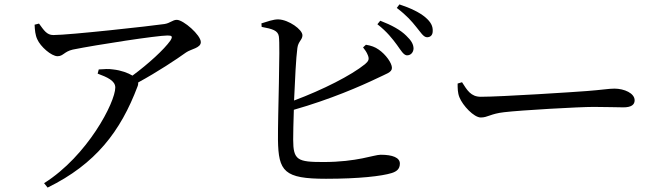

<svg xmlns="http://www.w3.org/2000/svg" viewBox="-20 -807 3000 871"><path d="M137 -695C138 -671 140 -648 149 -629C163 -596 213 -552 241 -552C267 -552 271 -573 310 -582C419 -604 693 -646 740 -646C760 -646 765 -642 753 -623C725 -583 653 -517 581 -464C561 -476 530 -488 493 -492C473 -495 455 -494 428 -492L423 -473C466 -457 503 -441 503 -410C503 -343 377 -100 180 24L196 44C414 -63 527 -211 604 -415C607 -422 607 -428 607 -433C695 -481 781 -538 824 -569C847 -585 891 -589 891 -616C891 -648 812 -717 782 -717C763 -717 752 -702 726 -698C665 -689 294 -648 222 -648C192 -648 179 -670 157 -700Z M1627 -592C1634 -583 1644 -570 1649 -556C1656 -538 1652 -530 1636 -516C1573 -465 1445 -400 1314 -351C1318 -445 1323 -546 1329 -589C1333 -620 1352 -626 1352 -647C1352 -673 1290 -717 1244 -719C1220 -720 1190 -708 1166 -701L1167 -685C1217 -676 1241 -668 1245 -642C1252 -600 1240 -278 1241 -173C1243 -29 1269 4 1459 4C1609 4 1712 -8 1757 -22C1779 -29 1794 -40 1794 -65C1794 -92 1761 -105 1707 -105C1676 -105 1601 -72 1447 -72C1330 -72 1310 -80 1310 -174C1310 -200 1311 -251 1313 -309C1478 -356 1616 -416 1693 -453C1731 -472 1758 -478 1758 -499C1758 -521 1730 -560 1698 -582C1681 -594 1664 -600 1640 -604ZM1692 -697C1736 -663 1761 -630 1781 -603C1799 -578 1810 -558 1825 -556C1842 -555 1855 -568 1856 -586C1856 -606 1846 -623 1823 -645C1797 -671 1757 -693 1705 -713ZM1780 -771C1826 -736 1848 -710 1868 -685C1889 -660 1900 -639 1917 -638C1933 -638 1943 -648 1943 -666C1944 -688 1935 -707 1909 -729C1884 -750 1844 -770 1792 -787Z M2056 -428C2056 -407 2056 -386 2064 -366C2079 -328 2130 -274 2161 -274C2193 -274 2205 -291 2267 -298C2342 -307 2607 -322 2673 -322C2737 -322 2772 -320 2808 -320C2844 -320 2859 -332 2859 -352C2859 -384 2812 -405 2767 -405C2742 -405 2709 -399 2642 -394C2592 -390 2255 -368 2161 -368C2116 -368 2099 -398 2076 -434Z"/></svg>

Font: Noto Serif SC Medium
Style: Regular
Weight: 500
Designer: Ryoko NISHIZUKA 西塚涼子 (kana & ideographs); Frank Grießhammer (Latin, Greek & Cyrillic); Wenlong ZHANG 张文龙 (bopomofo); San
Foundry: Adobe Systems Incorporated
Version: Version 1.001;PS 1.001;hotconv 16.6.54;makeotf.lib2.5.65590